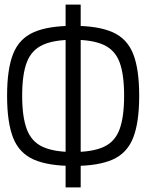

<svg xmlns="http://www.w3.org/2000/svg" viewBox="-20 -820 640 840"><path d="M301 -94Q191 -94 127.5 -122Q64 -150 37.5 -217Q11 -284 11 -401Q11 -518 37.5 -584.5Q64 -651 127.5 -679Q191 -707 301 -707Q410 -707 473 -679Q536 -651 562.5 -584.5Q589 -518 589 -401Q589 -284 562.5 -217Q536 -150 473 -122Q410 -94 301 -94ZM301 -155Q385 -155 434 -177.5Q483 -200 503 -254Q523 -308 523 -401Q523 -495 503 -548Q483 -601 434 -623.5Q385 -646 301 -646Q216 -646 167 -623.5Q118 -601 97.5 -548Q77 -495 77 -401Q77 -308 97.5 -254Q118 -200 167 -177.5Q216 -155 301 -155ZM267 0V-800H333V0Z"/></svg>

Font: Victor Mono Light
Style: Regular
Weight: 300
Monospace: yes
Designer: Rune Bjørnerås
Version: Version 1.561;gftools[0.9.30]